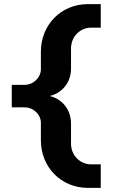

<svg xmlns="http://www.w3.org/2000/svg" viewBox="-20 -690 545 930"><path d="M405 220H468V106H420C372 106 324 67 324 5V-91C324 -162 279 -211 221 -225C279 -239 324 -288 324 -358V-454C324 -517 372 -556 420 -556H468V-670H405C278 -670 178 -572 178 -439V-353C178 -317 144 -279 99 -279H37V-170H99C144 -170 178 -133 178 -97V-11C178 122 278 220 405 220Z"/></svg>

Font: LT Wave Bold
Style: Regular
Weight: 700
Designer: Daniel Lyons
Version: Version 2.5 (Glyphs App)